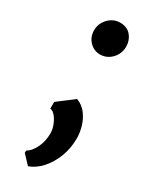

<svg xmlns="http://www.w3.org/2000/svg" viewBox="-205 -595 712 890"><g transform="rotate(30 151.5 -150.0)"><path d="M74 199V187Q98 173.5 115 138.8Q132 104 132 61.5Q132 40 123.2 17.8Q114.5 -4.5 101.5 -20.2Q88.5 -36 74 -37.5V-73.5L159 -138.5Q191.5 -126.5 211.5 -99.5Q231.5 -72.5 240.5 -40.5Q249.5 -8.5 249.5 20Q249.5 74 231.5 120.5Q213.5 167 183.8 199.8Q154 232.5 118 245.5ZM148 -370Q115 -370 91.8 -393.8Q68.5 -417.5 68 -452.5Q67.5 -478 79.8 -499Q92 -520 112 -532.5Q132 -545 155 -545Q193.5 -545 214 -520.8Q234.5 -496.5 235 -463.5Q235.5 -437.5 223.5 -416.2Q211.5 -395 191.5 -382.5Q171.5 -370 148 -370Z"/></g></svg>

Font: Merriweather Sans Medium
Style: Regular
Weight: 500
Designer: Eben Sorkin
Foundry: Eben Sorkin
Version: Version 2.001